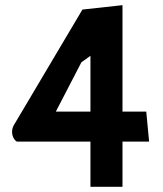

<svg xmlns="http://www.w3.org/2000/svg" viewBox="-20 -723 631 743"><path d="M557 -175 546 -291H454V-703L299 -686L32 -236C20 -211 30 -184 45 -175H330V0H454V-175ZM330 -507V-291H196L295 -482Z"/></svg>

Font: Bluebird
Style: Nrw
Weight: 400
Designer: Jasper
Foundry: Cannot Into Space Fonts
Version: Version 0.98